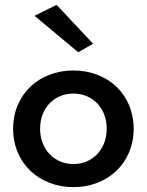

<svg xmlns="http://www.w3.org/2000/svg" viewBox="-20 -760 604 790"><path d="M122 -695 302 -545 363 -580 213 -740ZM34 -230C34 -89 141 10 282 10C423 10 530 -89 530 -230C530 -372 423 -470 282 -470C141 -470 34 -372 34 -230ZM145 -230C145 -317 204 -375 282 -375C360 -375 419 -317 419 -230C419 -145 360 -85 282 -85C204 -85 145 -145 145 -230Z"/></svg>

Font: Jost Medium
Style: Regular
Weight: 500
Version: Version 3.710